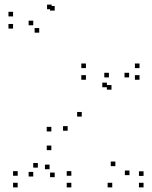

<svg xmlns="http://www.w3.org/2000/svg" viewBox="-20 -803 660 833"><path d="M289.5 10V-10H269.5V10ZM289.5 -40.5V-60.5H269.5V-40.5ZM195 -68.8V-88.8H175V-68.8ZM217.3 -34.3V-54.3H197.3V-34.3ZM217.3 -757V-777H197.3V-757ZM204.2 -763V-783H184.2V-763ZM36.7 -731.8V-751.8H16.7V-731.8ZM36.7 -679V-699H16.7V-679ZM150.2 -661.3V-681.3H130.2V-661.3ZM124.2 -693.3V-713.3H104.2V-693.3ZM124.2 -37.2V-57.2H104.2V-37.2ZM144.2 -75.8V-95.8H124.2V-75.8ZM56.7 -40.5V-60.5H36.7V-40.5ZM56.7 10V-10H36.7V10ZM602.8 10V-10H582.8V10ZM602.8 -39.8V-59.8H582.8V-39.8ZM480.5 -82.2V-102.2H460.5V-82.2ZM541.7 -43.2V-63.2H521.7V-43.2ZM334.7 -297.2V-317.2H314.7V-297.2ZM273.5 -235.8V-255.8H253.5V-235.8ZM467 10V-10H447V10ZM540.2 -467.2V-487.2H520.2V-467.2ZM463.7 -414V-434H443.7V-414ZM585.3 -457V-477H565.3V-457ZM585.3 -507.5V-527.5H565.3V-507.5ZM352.8 -507.5V-527.5H332.8V-507.5ZM352.8 -457V-477H332.8V-457ZM443.8 -424.5V-444.5H423.8V-424.5ZM452.5 -467.2V-487.2H432.5V-467.2ZM202.8 -232.7V-252.7H182.8V-232.7ZM202.8 -151.5V-171.5H182.8V-151.5Z"/></svg>

Font: Monaspace Xenon Dots Var
Style: Regular
Weight: 400
Designer: Riley Cran and the Lettermatic Team
Version: Version 1.100 (Monaspace Xenon Dots)